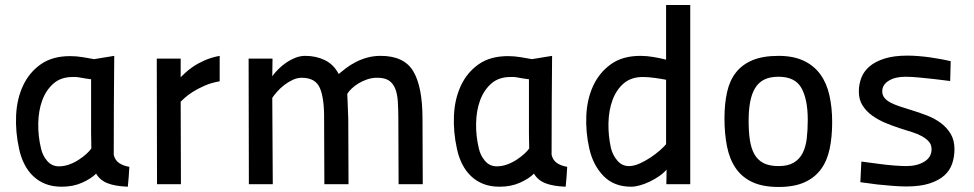

<svg xmlns="http://www.w3.org/2000/svg" viewBox="-20 -732 3869 763"><path d="M434 -510Q433 -411 432.5 -314Q432 -217 432 -117Q437 -95 453.5 -84Q470 -73 494 -69Q493 -49 491.5 -29.5Q490 -10 488 10Q437 8 407 -4Q377 -16 362 -42Q342 -22 306.5 -6Q271 10 225 10Q189 10 161 -1Q133 -12 112 -32Q91 -52 77 -79.5Q63 -107 56 -140Q41 -207 44 -273Q47 -339 71.5 -391.5Q96 -444 142 -476.5Q188 -509 259 -509Q285 -509 310.5 -504.5Q336 -500 354 -497ZM214 -71Q235 -71 255.5 -78.5Q276 -86 293.5 -97.5Q311 -109 324 -121Q337 -133 343 -142Q342 -173 342 -203.5Q342 -234 342 -266V-417L320 -420Q308 -422 294.5 -424.5Q281 -427 269 -426Q222 -426 192.5 -400Q163 -374 148 -333.5Q133 -293 132 -242Q131 -191 143 -142Q149 -114 167.5 -92.5Q186 -71 214 -71Z M603 -499H698V-425Q702 -429 714.5 -441Q727 -453 746.5 -466.5Q766 -480 793 -492Q820 -504 853 -510V-409Q819 -403 792 -391Q765 -379 745.5 -366.5Q726 -354 714 -343Q702 -332 698 -328L699 0H604Z M969 0 968 -499H1063L1062 -429Q1072 -443 1086.5 -457.5Q1101 -472 1118 -483.5Q1135 -495 1154 -502.5Q1173 -510 1193 -510Q1236 -510 1271 -493Q1306 -476 1326 -438Q1339 -449 1355.5 -461.5Q1372 -474 1393 -485Q1414 -496 1439 -503Q1464 -510 1493 -510Q1586 -510 1622.5 -448.5Q1659 -387 1659 -260L1660 0H1564L1563 -257Q1563 -297 1561 -328Q1559 -359 1550.5 -380Q1542 -401 1525.5 -412Q1509 -423 1479 -423Q1458 -423 1439 -416.5Q1420 -410 1404.5 -400.5Q1389 -391 1377.5 -380Q1366 -369 1360 -359Q1360 -351 1361.5 -325Q1363 -299 1364 -259L1365 0H1269L1268 -257Q1269 -340 1251.5 -381.5Q1234 -423 1179 -423Q1161 -423 1143 -414.5Q1125 -406 1109.5 -394Q1094 -382 1081.5 -368Q1069 -354 1062 -343L1064 0Z M2174 -510Q2173 -411 2172.5 -314Q2172 -217 2172 -117Q2177 -95 2193.5 -84Q2210 -73 2234 -69Q2233 -49 2231.5 -29.5Q2230 -10 2228 10Q2177 8 2147 -4Q2117 -16 2102 -42Q2082 -22 2046.5 -6Q2011 10 1965 10Q1929 10 1901 -1Q1873 -12 1852 -32Q1831 -52 1817 -79.5Q1803 -107 1796 -140Q1781 -207 1784 -273Q1787 -339 1811.5 -391.5Q1836 -444 1882 -476.5Q1928 -509 1999 -509Q2025 -509 2050.5 -504.5Q2076 -500 2094 -497ZM1954 -71Q1975 -71 1995.5 -78.5Q2016 -86 2033.5 -97.5Q2051 -109 2064 -121Q2077 -133 2083 -142Q2082 -173 2082 -203.5Q2082 -234 2082 -266V-417L2060 -420Q2048 -422 2034.5 -424.5Q2021 -427 2009 -426Q1962 -426 1932.5 -400Q1903 -374 1888 -333.5Q1873 -293 1872 -242Q1871 -191 1883 -142Q1889 -114 1907.5 -92.5Q1926 -71 1954 -71Z M2723 0H2628L2629 -58Q2617 -44 2599.5 -32Q2582 -20 2562.5 -10.5Q2543 -1 2523.5 4.5Q2504 10 2488 10Q2420 10 2378.5 -32.5Q2337 -75 2322 -141Q2307 -207 2310 -273Q2313 -339 2337.5 -391.5Q2362 -444 2408 -477Q2454 -510 2525 -510Q2550 -510 2576.5 -505.5Q2603 -501 2627 -495V-712H2723ZM2479 -72Q2499 -72 2521.5 -82Q2544 -92 2565 -106Q2586 -120 2602.5 -134.5Q2619 -149 2627 -159V-415Q2607 -419 2581 -422.5Q2555 -426 2535 -426Q2488 -426 2458.5 -400.5Q2429 -375 2414 -334Q2399 -293 2398 -242.5Q2397 -192 2408 -143Q2415 -115 2433.5 -93.5Q2452 -72 2479 -72Z M3074 -510Q3133 -510 3174 -490.5Q3215 -471 3240 -436.5Q3265 -402 3276 -353.5Q3287 -305 3287 -247Q3287 -188 3277 -140.5Q3267 -93 3242.5 -59.5Q3218 -26 3177 -7.5Q3136 11 3074 11Q3011 11 2969.5 -8.5Q2928 -28 2903.5 -64Q2879 -100 2869 -150.5Q2859 -201 2859 -262Q2859 -320 2869.5 -366.5Q2880 -413 2905 -444.5Q2930 -476 2971 -493Q3012 -510 3074 -510ZM3074 -72Q3111 -72 3134 -85.5Q3157 -99 3169.5 -123.5Q3182 -148 3186 -181.5Q3190 -215 3190 -256Q3190 -337 3165 -382Q3140 -427 3074 -427Q3039 -427 3016.5 -415.5Q2994 -404 2980.5 -381.5Q2967 -359 2961 -326.5Q2955 -294 2955 -252Q2955 -209 2960 -175.5Q2965 -142 2978 -119Q2991 -96 3014 -84Q3037 -72 3074 -72Z M3756 -410Q3723 -414 3691 -418Q3663 -421 3632.5 -424Q3602 -427 3578 -427Q3537 -427 3511.5 -411Q3486 -395 3486 -369Q3486 -354 3495 -343Q3504 -332 3519.5 -324Q3535 -316 3556 -309Q3577 -302 3600 -295Q3633 -285 3664 -273Q3695 -261 3719 -243Q3743 -225 3758 -200Q3773 -175 3773 -139Q3773 -109 3764 -82Q3755 -55 3733 -35Q3711 -15 3674 -3Q3637 9 3582 9Q3557 9 3526 6.5Q3495 4 3466 1Q3433 -3 3399 -8L3403 -90Q3438 -85 3471 -81Q3500 -77 3530.5 -74.5Q3561 -72 3582 -72Q3624 -72 3653 -89.5Q3682 -107 3682 -139Q3682 -157 3671.5 -169Q3661 -181 3644 -190.5Q3627 -200 3604.5 -207Q3582 -214 3557 -222Q3529 -231 3500 -243Q3471 -255 3447 -272Q3423 -289 3408 -312.5Q3393 -336 3393 -368Q3393 -397 3403 -423Q3413 -449 3436 -468.5Q3459 -488 3496 -499.5Q3533 -511 3586 -511Q3607 -511 3631.5 -509Q3656 -507 3680 -503.5Q3704 -500 3724.5 -496Q3745 -492 3758 -489Z"/></svg>

Font: Panefresco 600wt
Style: Regular
Weight: 600
Designer: Campivisivi
Foundry: Campivisivi & Chank Co
Version: Version 1.001